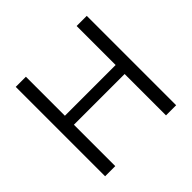

<svg xmlns="http://www.w3.org/2000/svg" viewBox="-177 -932 1124 1124"><g transform="rotate(-45 385.0 -370.0)"><path d="M90.5 0V-740H174.5V-417H594.5V-740H678.5V0H594.5V-342.5H174.5V0Z"/></g></svg>

Font: Encode Sans SmExp
Style: Regular
Weight: 400
Width: 6
Designer: Multiple Designers
Foundry: Impallari Type
Version: Version 3.002; ttfautohint (v1.8.3) -l 8 -r 50 -G 200 -x 14 